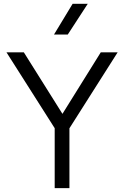

<svg xmlns="http://www.w3.org/2000/svg" viewBox="-20 -970 640 990"><path d="M262 0V-309L13.5 -700H103L302 -383L499.5 -700H586.5L338 -308.5V0ZM258.5 -792 354.5 -950.5H432.5L329.5 -792Z"/></svg>

Font: Geologica Cursive ExtraLight
Style: Regular
Weight: 250
Designer: Sindre Bremnes, Frode Helland
Foundry: Monokrom Skriftforlag AS
Version: Version 1.010;gftools[0.9.28]